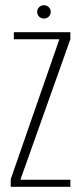

<svg xmlns="http://www.w3.org/2000/svg" viewBox="-20 -714 309 734"><path d="M21 0V-29L207 -564H33V-591H249V-564L58 -27H249V0ZM148 -643Q137 -643 129.5 -650.5Q122 -658 122 -669Q122 -679 129.5 -686.5Q137 -694 148 -694Q159 -694 166.5 -686.5Q174 -679 174 -669Q174 -658 166.5 -650.5Q159 -643 148 -643Z"/></svg>

Font: Alumni Sans Thin ExtraLight
Style: Regular
Weight: 250
Version: Version 1.018